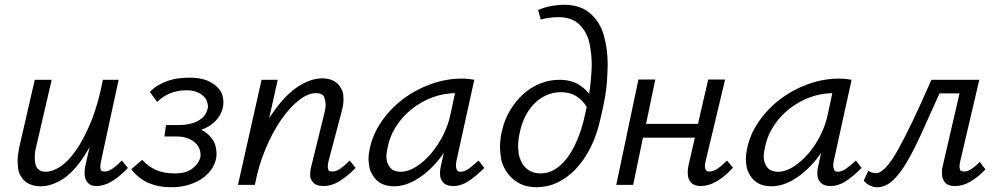

<svg xmlns="http://www.w3.org/2000/svg" viewBox="-20 -776 4192 806"><path d="M385 5Q371 5 360.5 0Q350 -5 343.5 -16Q337 -27 336 -37Q335 -47 335 -51Q335 -64 338 -79L356 -158Q337 -124 317 -97Q277 -43 234 -18.5Q191 6 150 6Q127 6 106.5 -2Q86 -10 72 -29.5Q58 -49 56 -69Q54 -89 54 -98Q54 -126 62 -163L126 -441H197L134 -169Q127 -142 126.5 -129.5Q126 -117 126 -113Q126 -97 129.5 -84Q133 -71 144 -63Q155 -55 172 -55Q200 -55 233 -76.5Q266 -98 299 -145Q332 -192 362 -265Q392 -338 412 -441H478L404 -99Q401 -85 401 -76Q401 -70 403 -63Q405 -56 420 -56Q435 -56 452 -68Q469 -80 492 -102L517 -71Q482 -34 449 -14.5Q416 5 385 5Z M699 10Q644 10 601.5 -9Q559 -28 531 -66L577 -105Q602 -77 635 -62.5Q668 -48 713 -48Q760 -48 787 -68Q814 -88 821 -116Q822 -121 822 -126Q822 -137 817.5 -150.5Q813 -164 799.5 -176.5Q786 -189 766.5 -196Q747 -203 723 -203H670L677 -251H730Q778 -251 811 -268.5Q844 -286 852 -321Q853 -325 853 -329Q853 -339 848.5 -351Q844 -363 833 -373.5Q822 -384 804 -390.5Q786 -397 762 -397Q725 -397 693.5 -384Q662 -371 640 -348L609 -390Q625 -407 645 -418.5Q665 -430 687.5 -437.5Q710 -445 733 -447.5Q756 -450 777 -450Q819 -450 848 -438.5Q877 -427 894 -408.5Q911 -390 914.5 -373.5Q918 -357 918 -347Q918 -335 915 -322Q909 -298 894 -279Q879 -260 857 -246Q842 -237 825 -231Q849 -219 864 -201Q881 -181 885 -162.5Q889 -144 889 -132Q889 -121 887 -110Q882 -85 866 -63Q850 -41 826 -25Q802 -9 769.5 0.5Q737 10 699 10Z M1338 5Q1322 5 1310 0.5Q1298 -4 1290.5 -15Q1283 -26 1282.5 -35Q1282 -44 1282 -46Q1282 -60 1287 -79L1342 -302Q1347 -322 1347 -337Q1347 -351 1341 -368Q1335 -385 1306 -385Q1273 -385 1234.5 -355Q1196 -325 1160 -273Q1124 -221 1094.5 -150.5Q1065 -80 1050 0H979L1078 -441H1146L1110 -280Q1127 -306 1144 -328Q1188 -386 1237.5 -416.5Q1287 -447 1333 -447Q1358 -447 1377.5 -438Q1397 -429 1408.5 -411Q1420 -393 1421 -377.5Q1422 -362 1422 -359Q1422 -334 1413 -303L1359 -99Q1356 -87 1356 -77Q1356 -72 1358 -64Q1360 -56 1375 -56Q1391 -56 1408.5 -68Q1426 -80 1448 -102L1473 -71Q1436 -34 1403.5 -14.5Q1371 5 1338 5Z M1634 6Q1602 6 1580 -6Q1558 -18 1545 -39.5Q1532 -61 1529.5 -80Q1527 -99 1527 -109Q1527 -129 1532 -151Q1544 -211 1581 -265Q1618 -319 1670.5 -359Q1723 -399 1787.5 -422.5Q1852 -446 1919 -446Q1937 -446 1948.5 -444.5Q1960 -443 1971 -441L1896 -100Q1894 -89 1894 -81Q1894 -72 1897.5 -63.5Q1901 -55 1914 -55Q1930 -55 1948 -68Q1966 -81 1989 -102L2013 -71Q1976 -34 1945 -14.5Q1914 5 1884 5Q1868 5 1856 0.5Q1844 -4 1836.5 -15Q1829 -26 1828 -36Q1827 -46 1827 -50Q1827 -63 1831 -80L1843 -134Q1824 -106 1802 -83Q1764 -42 1720.5 -18Q1677 6 1634 6ZM1663 -55Q1694 -55 1727.5 -76.5Q1761 -98 1790 -132Q1819 -166 1840.5 -209Q1862 -252 1871 -296L1890 -385Q1842 -384 1797 -368Q1749 -350 1709.5 -319Q1670 -288 1642.5 -245Q1615 -202 1606 -151Q1602 -133 1602 -119Q1602 -93 1616.5 -74Q1631 -55 1663 -55Z M2233 10Q2189 10 2157 -8Q2125 -26 2105.5 -56.5Q2086 -87 2082.5 -115.5Q2079 -144 2079 -159Q2079 -189 2086 -222Q2097 -273 2122 -314Q2147 -355 2179.5 -383.5Q2212 -412 2250.5 -426.5Q2289 -441 2328 -441Q2380 -441 2414 -418Q2437 -403 2453 -382Q2459 -417 2461 -450Q2464 -480 2464 -506Q2464 -549 2454.5 -594.5Q2445 -640 2413 -672Q2381 -704 2325 -704Q2306 -704 2287 -701.5Q2268 -699 2250 -694L2239 -734Q2267 -746 2295 -751Q2323 -756 2348 -756Q2417 -756 2458.5 -719Q2500 -682 2515.5 -625.5Q2531 -569 2531 -505Q2531 -487 2528 -433.5Q2525 -380 2501 -279Q2486 -210 2459 -156.5Q2432 -103 2396.5 -66Q2361 -29 2319.5 -9.5Q2278 10 2233 10ZM2433 -282Q2438 -305 2443 -327Q2425 -357 2398 -373Q2372 -389 2335 -389Q2301 -389 2272 -375.5Q2243 -362 2220.5 -338.5Q2198 -315 2183 -283.5Q2168 -252 2161 -215Q2155 -187 2155 -163Q2155 -154 2157 -134.5Q2159 -115 2170.5 -93.5Q2182 -72 2202 -60Q2222 -48 2249 -48Q2281 -48 2308 -64Q2335 -80 2358.5 -110Q2382 -140 2401 -183.5Q2420 -227 2433 -282Z M2567 0 2660 -442H2731L2692 -256H2910L2953 -442H3024L2942 -99Q2939 -88 2939 -79Q2939 -73 2942 -64.5Q2945 -56 2959 -56Q2974 -56 2992 -68Q3010 -80 3032 -102L3057 -72Q3022 -34 2988 -14.5Q2954 5 2922 5Q2907 5 2895 0Q2883 -5 2876 -16Q2869 -27 2868 -38Q2867 -49 2867 -53Q2867 -69 2872 -90L2897 -198H2679L2638 0Z M3218 6Q3186 6 3164 -6Q3142 -18 3129 -39.5Q3116 -61 3113.5 -80Q3111 -99 3111 -109Q3111 -129 3116 -151Q3128 -211 3165 -265Q3202 -319 3254.5 -359Q3307 -399 3371.5 -422.5Q3436 -446 3503 -446Q3521 -446 3532.5 -444.5Q3544 -443 3555 -441L3480 -100Q3478 -89 3478 -81Q3478 -72 3481.5 -63.5Q3485 -55 3498 -55Q3514 -55 3532 -68Q3550 -81 3573 -102L3597 -71Q3560 -34 3529 -14.5Q3498 5 3468 5Q3452 5 3440 0.5Q3428 -4 3420.5 -15Q3413 -26 3412 -36Q3411 -46 3411 -50Q3411 -63 3415 -80L3427 -134Q3408 -106 3386 -83Q3348 -42 3304.5 -18Q3261 6 3218 6ZM3247 -55Q3278 -55 3311.5 -76.5Q3345 -98 3374 -132Q3403 -166 3424.5 -209Q3446 -252 3455 -296L3474 -385Q3426 -384 3381 -368Q3333 -350 3293.5 -319Q3254 -288 3226.5 -245Q3199 -202 3190 -151Q3186 -133 3186 -119Q3186 -93 3200.5 -74Q3215 -55 3247 -55Z M3989 5Q3974 5 3962 0.5Q3950 -4 3943 -15.5Q3936 -27 3935 -37.5Q3934 -48 3934 -52Q3934 -68 3940 -90L4008 -384H3924Q3884 -295 3851 -222Q3818 -149 3788 -97.5Q3758 -46 3727.5 -18Q3697 10 3662 10Q3644 10 3628.5 1Q3613 -8 3606 -18L3625 -59Q3633 -54 3641 -51.5Q3649 -49 3656 -49Q3676 -49 3699 -73.5Q3722 -98 3749.5 -147Q3777 -196 3812 -269.5Q3847 -343 3890 -441H4091L4011 -99Q4008 -87 4008 -77Q4008 -72 4010 -64Q4012 -56 4027 -56Q4042 -56 4058.5 -67Q4075 -78 4093 -96L4117 -65Q4087 -33 4054.5 -14Q4022 5 3989 5Z"/></svg>

Font: Isabella Sans
Style: Italic
Weight: 400
Italic angle: -12°
Designer: Christian Thalmann (Catharsis Fonts), Cristiano Sobral
Foundry: The Isabella Sans Project Authors
Version: Version 2.026; ttfautohint (v1.8.4.7-5d5b-dirty)